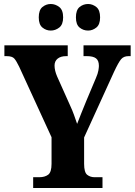

<svg xmlns="http://www.w3.org/2000/svg" viewBox="-20 -941 675 961"><path d="M146 0V-54H177Q204 -54 221 -66.5Q238 -79 238 -121V-254L76 -607Q62 -636 51.5 -648Q41 -660 13 -660H2V-714H319V-660H311Q284 -660 268.5 -647.5Q253 -635 253 -613Q253 -588 266 -558L330 -415Q343 -387 350.5 -365.5Q358 -344 366 -321Q375 -345 387 -374.5Q399 -404 412 -436L460 -550Q470 -573 472.5 -588.5Q475 -604 475 -611Q475 -638 460.5 -649Q446 -660 415 -660H398V-714H634V-660H623Q599 -660 586 -644.5Q573 -629 551 -582L401 -253V-121Q401 -78 416.5 -66Q432 -54 453 -54H493V0ZM421 -788Q397 -788 378.5 -803Q360 -818 360 -854Q360 -891 378.5 -906Q397 -921 421 -921Q443 -921 462 -906Q481 -891 481 -854Q481 -818 462 -803Q443 -788 421 -788ZM234 -788Q211 -788 192.5 -803Q174 -818 174 -854Q174 -891 192.5 -906Q211 -921 234 -921Q257 -921 276.5 -906Q296 -891 296 -854Q296 -818 276.5 -803Q257 -788 234 -788Z"/></svg>

Font: Noto Serif Bengali Condensed ExtraBold
Style: Regular
Weight: 800
Width: 3
Designer: Juan Bruce, Universal Thirst, Indian Type Foundry and the Monotype Design Team.
Foundry: Monotype Imaging Inc.
Version: Version 2.003; ttfautohint (v1.8.4.7-5d5b)